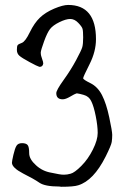

<svg xmlns="http://www.w3.org/2000/svg" viewBox="-20 -710 497 761"><path d="M228.5 -316.4Q203.1 -316.4 203.1 -340.8Q203.1 -352.5 231.9 -392.6Q260.7 -432.6 281.7 -471.7Q302.7 -510.7 306.2 -523.4Q309.6 -536.1 309.6 -561.5Q309.6 -586.9 307.1 -595.7Q304.7 -604.5 290 -619.6Q275.4 -634.8 258.3 -634.8Q241.2 -634.8 215.3 -622.1Q189.5 -609.4 178.2 -594.7Q167 -580.1 154.8 -546.4Q142.6 -512.7 141.6 -502.9Q141.6 -502.9 141.6 -500Q141.6 -490.2 147.5 -474.6Q151.4 -464.8 151.4 -458Q150.4 -453.1 148.4 -450.2Q144.5 -445.3 138.7 -445.3Q138.7 -445.3 135.7 -445.3Q127.9 -447.3 97.2 -463.9Q66.4 -480.5 56.6 -489.3Q46.9 -498 46.9 -512.2Q46.9 -526.4 49.8 -530.8Q52.7 -535.2 66.4 -540Q80.1 -544.9 98.1 -582Q116.2 -619.1 138.2 -640.1Q160.2 -661.1 194.8 -675.8Q229.5 -690.4 250 -690.4Q360.4 -690.4 360.4 -554.7Q360.4 -505.9 335 -455.6Q309.6 -405.3 309.6 -399.9Q309.6 -394.5 338.4 -380.4Q367.2 -366.2 384.3 -333Q401.4 -299.8 413.1 -244.6Q424.8 -189.5 424.8 -175.3Q424.8 -161.1 422.9 -147.5Q420.9 -133.8 398.4 -88.9Q350.6 5.9 290 24.4Q272.5 30.3 222.7 30.3Q218.8 29.3 214.8 29.3Q158.2 29.3 136.2 14.2Q114.3 -1 71.3 -22.5Q28.3 -44.9 27.3 -64.5Q27.3 -71.3 33.2 -96.7Q39.1 -122.1 45.4 -132.3Q51.8 -142.6 67.4 -142.6Q83 -142.6 89.4 -135.3Q95.7 -127.9 95.7 -102.5Q95.7 -79.1 123 -54.7Q148.4 -31.2 183.6 -25.4Q218.8 -17.6 231.4 -17.6Q231.4 -17.6 234.4 -17.6Q246.1 -17.6 259.8 -21.5Q275.4 -25.4 302.2 -52.2Q329.1 -79.1 348.1 -117.2Q367.2 -155.3 367.2 -183.1Q367.2 -210.9 359.4 -250Q351.6 -289.1 341.8 -308.6Q333 -328.1 311.5 -334Q293.9 -338.9 286.1 -339.8Q286.1 -339.8 283.2 -339.8Q276.4 -337.9 258.3 -327.1Q240.2 -316.4 228.5 -316.4Z"/></svg>

Font: Drukaatie burti
Style: Light
Weight: 300
Version: Version 0.14